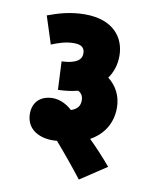

<svg xmlns="http://www.w3.org/2000/svg" viewBox="-82 -695 683 850"><g transform="rotate(10 259.5 -269.5)"><path d="M65 -598 105 -474C137 -487 169 -498 205 -498C235 -498 254 -489 254 -460C254 -433 233 -412 165 -409L171 -282C205 -283 234 -287 260 -294C275 -286 283 -273 283 -254C283 -231 273 -214 243 -204C212 -233 179 -242 156 -242C102 -242 67 -210 67 -157C67 -93 117 -58 187 -58C193 -58 200 -59 206 -59C247 -12 293 44 331 93L449 15C418 -22 383 -60 349 -93C412 -128 442 -184 442 -249C442 -301 419 -345 381 -374C399 -399 413 -433 413 -477C413 -558 360 -632 232 -632C168 -632 116 -617 65 -598Z"/></g></svg>

Font: Noto Sans Devanagari UI Condensed Black
Style: Regular
Weight: 900
Width: 3
Designer: Jelle Bosma - Monotype Design Team
Foundry: Monotype Imaging Inc.
Version: Version 2.004